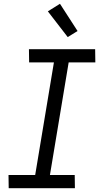

<svg xmlns="http://www.w3.org/2000/svg" viewBox="-20 -995 540 1015"><path d="M376 0H26L25 -70H166L265 -665H134L133 -735H483L484 -665H343L244 -70H375ZM338 -799 233 -935 297 -975 390 -831Z"/></svg>

Font: Iosevka Term Curly Oblique
Style: Regular
Weight: 400
Italic angle: -9°
Designer: Belleve Invis
Foundry: Belleve Invis
Version: Version 32.3.0